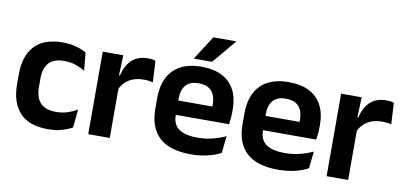

<svg xmlns="http://www.w3.org/2000/svg" viewBox="-67 -899 2380 1124"><g transform="rotate(10 1123.5 -337.0)"><path d="M260.5 12.5Q147 12.5 92.2 -47.5Q37.5 -107.5 37.5 -216V-276Q37.5 -384 92.5 -443.5Q147.5 -503 260.5 -503Q290 -503 315.8 -498.2Q341.5 -493.5 362.8 -485.5Q384 -477.5 400 -468.5L410.5 -361Q386 -376.5 355.8 -387Q325.5 -397.5 286 -397.5Q224 -397.5 195.2 -365.8Q166.5 -334 166.5 -273.5V-220.5Q166.5 -160.5 196.2 -128Q226 -95.5 288 -95.5Q327.5 -95.5 358 -105.8Q388.5 -116 415 -131L404.5 -23Q380 -9 343 1.8Q306 12.5 260.5 12.5Z M623 -285 590.5 -370.5H621.5Q635 -430 670.5 -464Q706 -498 769 -498Q782 -498 792.5 -496.2Q803 -494.5 811.5 -492L818.5 -364Q807.5 -367.5 793 -369.2Q778.5 -371 762.5 -371Q711.5 -371 675.8 -348.5Q640 -326 623 -285ZM498.5 0V-490.5H620.5L615 -340L626.5 -335.5V0Z M1108.5 12Q982.5 12 921 -46Q859.5 -104 859.5 -214V-278Q859.5 -387 917 -445.5Q974.5 -504 1084 -504Q1158 -504 1207.5 -478Q1257 -452 1281.8 -404.2Q1306.5 -356.5 1306.5 -290V-272.5Q1306.5 -254.5 1304.8 -235.8Q1303 -217 1300 -200.5H1184Q1185.5 -228 1185.8 -252.8Q1186 -277.5 1186 -297.5Q1186 -332 1175 -356.2Q1164 -380.5 1141.5 -393Q1119 -405.5 1084 -405.5Q1032.5 -405.5 1008 -377Q983.5 -348.5 983.5 -296V-250.5L984 -236V-197.5Q984 -174.5 991.2 -155Q998.5 -135.5 1015.5 -121.2Q1032.5 -107 1060.8 -99Q1089 -91 1131.5 -91Q1177.5 -91 1219.2 -101.2Q1261 -111.5 1298.5 -129L1287.5 -28Q1254 -9.5 1208.8 1.2Q1163.5 12 1108.5 12ZM927.5 -200.5V-285.5H1274V-200.5ZM1121.5 -685.5H1257.5V-684L1139 -543H1031V-544.5Z M1627 12Q1501 12 1439.5 -46Q1378 -104 1378 -214V-278Q1378 -387 1435.5 -445.5Q1493 -504 1602.5 -504Q1676.5 -504 1726 -478Q1775.5 -452 1800.2 -404.2Q1825 -356.5 1825 -290V-272.5Q1825 -254.5 1823.2 -235.8Q1821.5 -217 1818.5 -200.5H1702.5Q1704 -228 1704.2 -252.8Q1704.5 -277.5 1704.5 -297.5Q1704.5 -332 1693.5 -356.2Q1682.5 -380.5 1660 -393Q1637.5 -405.5 1602.5 -405.5Q1551 -405.5 1526.5 -377Q1502 -348.5 1502 -296V-250.5L1502.5 -236V-197.5Q1502.5 -174.5 1509.8 -155Q1517 -135.5 1534 -121.2Q1551 -107 1579.2 -99Q1607.5 -91 1650 -91Q1696 -91 1737.8 -101.2Q1779.5 -111.5 1817 -129L1806 -28Q1772.5 -9.5 1727.2 1.2Q1682 12 1627 12ZM1446 -200.5V-285.5H1792.5V-200.5Z M2040 -285 2007.5 -370.5H2038.5Q2052 -430 2087.5 -464Q2123 -498 2186 -498Q2199 -498 2209.5 -496.2Q2220 -494.5 2228.5 -492L2235.5 -364Q2224.5 -367.5 2210 -369.2Q2195.5 -371 2179.5 -371Q2128.5 -371 2092.8 -348.5Q2057 -326 2040 -285ZM1915.5 0V-490.5H2037.5L2032 -340L2043.5 -335.5V0Z"/></g></svg>

Font: Anek Bangla Medium SemiBold
Style: Regular
Weight: 600
Version: Version 1.003